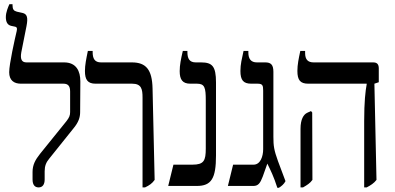

<svg xmlns="http://www.w3.org/2000/svg" viewBox="-20 -891 1891 920"><path d="M165 7C184 7 194 -7 194 -31V-70C194 -96 201 -113 216 -131L333 -277C356 -305 364 -328 364 -354L365 -501C365 -550 346 -592 287 -592H107C85 -592 76 -606 82 -640L107 -766C115 -807 110 -824 88 -829L61 -835C46 -839 40 -846 40 -866V-871H25C19 -857 8 -833 8 -809C8 -787 15 -771 34 -767L53 -763C63 -760 62 -753 60 -742C51 -704 24 -584 24 -545C24 -506 47 -490 80 -490H284C305 -490 316 -480 316 -453V-354C316 -338 312 -328 298 -310L172 -154C149 -125 136 -101 136 -67V-31C136 -5 147 7 165 7Z M663 7H675C696 -3 709 -12 721 -29L711 -467C709 -557 680 -592 612 -592H464C434 -592 424 -610 424 -641V-647H401C393 -608 387 -579 387 -551C387 -509 400 -490 438 -490H613C658 -490 663 -464 663 -423Z M786 0H923C993 0 1015 -36 1015 -146V-496C1015 -574 997 -592 943 -592H918C888 -592 878 -610 878 -641V-647H856C847 -608 841 -580 841 -550C841 -509 855 -490 892 -490H924C961 -490 966 -471 966 -410V-179C966 -121 957 -102 902 -102H811Z M1309 9H1316C1328 2 1341 -9 1348 -23L1312 -119C1293 -172 1290 -191 1290 -236V-547C1290 -581 1278 -592 1251 -592H1211C1183 -592 1170 -608 1170 -640V-647H1147C1139 -610 1132 -583 1132 -551C1132 -507 1146 -490 1184 -490H1214C1238 -490 1241 -482 1241 -457V-176C1241 -142 1228 -102 1195 -102H1097L1072 0H1194C1217 0 1227 -13 1239 -45L1261 -107C1277 -74 1291 -47 1309 9Z M1725 7H1737C1756 -3 1772 -13 1784 -29L1774 -490L1795 -497V-563C1795 -584 1786 -592 1768 -592H1483C1455 -592 1442 -606 1442 -637V-647H1419C1411 -610 1405 -581 1405 -551C1405 -507 1419 -490 1457 -490H1737V-487C1731 -455 1725 -403 1725 -311ZM1420 7H1432C1451 -4 1466 -13 1477 -29L1476 -352L1470 -359L1451 -350C1435 -342 1420 -320 1420 -274Z"/></svg>

Font: Noto Serif Hebrew Condensed Medium
Style: Regular
Weight: 500
Width: 3
Designer: Monotype Design Team
Foundry: Monotype Imaging Inc.
Version: Version 2.004